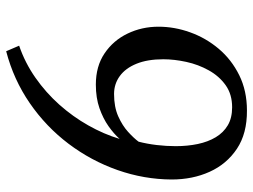

<svg xmlns="http://www.w3.org/2000/svg" viewBox="-119 -669 820 622"><g transform="rotate(90 291.0 -358.0)"><path d="M146 32 128 -10Q183.5 -29 231.8 -62.8Q280 -96.5 319 -140.2Q358 -184 386.2 -234Q414.5 -284 430 -335.5Q413.5 -317 388.8 -299.5Q364 -282 330.5 -270.2Q297 -258.5 254 -258.5Q194.5 -258.5 152.8 -286.8Q111 -315 88.8 -361.2Q66.5 -407.5 66.5 -461.5Q66.5 -513.5 84.8 -564.2Q103 -615 138 -656.5Q173 -698 223.5 -723Q274 -748 338 -748Q412.5 -748.5 462 -715.5Q511.5 -682.5 536.5 -627.2Q561.5 -572 561.5 -504Q561 -414.5 531 -329Q501 -243.5 445.8 -170.2Q390.5 -97 314.2 -44.5Q238 8 146 32ZM284.5 -317.5Q326.5 -317.5 356.8 -331Q387 -344.5 407.5 -363.2Q428 -382 439 -397Q446 -424 449.8 -455.5Q453.5 -487 453.5 -517Q453.5 -555.5 446.5 -588.8Q439.5 -622 424.5 -647Q409.5 -672 385.8 -686Q362 -700 327.5 -700Q285.5 -700 256 -679Q226.5 -658 207.8 -624.2Q189 -590.5 180.5 -551.5Q172 -512.5 172 -477Q172 -426 186.5 -390.2Q201 -354.5 226.5 -336Q252 -317.5 284.5 -317.5Z"/></g></svg>

Font: Merriweather 28pt
Style: Italic
Weight: 400
Italic angle: -7.8°
Version: Version 2.101